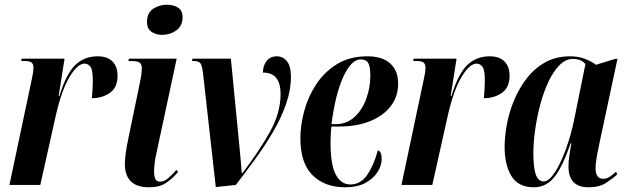

<svg xmlns="http://www.w3.org/2000/svg" viewBox="-20 -785 2662 815"><path d="M114 -444Q117 -459 119.5 -472Q122 -485 122 -498Q122 -512 114.5 -519Q107 -526 85 -526H70L72 -536H254L229 -377H232Q261 -472 299.5 -509Q338 -546 394 -546Q436 -546 457.5 -524Q479 -502 479 -464Q479 -413 446 -390.5Q413 -368 370 -368Q372 -392 373 -410.5Q374 -429 374 -444Q374 -488 364 -501.5Q354 -515 339 -515Q309 -515 275 -458Q241 -401 217 -295L151 0H20Z M668 -637Q642 -637 623 -650Q604 -663 604 -691Q604 -731 630.5 -748Q657 -765 689 -765Q715 -765 735 -753Q755 -741 755 -712Q755 -675 728.5 -656Q702 -637 668 -637ZM612 10Q510 10 510 -90Q510 -107 513.5 -133.5Q517 -160 526 -203L575 -440Q578 -455 580 -468.5Q582 -482 582 -495Q582 -512 573 -519Q564 -526 535 -526H525L527 -536H730L646 -144Q639 -114 636.5 -93.5Q634 -73 634 -56Q634 -38 639 -26Q644 -14 660 -14Q677 -14 695 -29.5Q713 -45 729 -64L736 -55Q713 -28 685.5 -9Q658 10 612 10Z M842 -472Q838 -507 830.5 -516.5Q823 -526 801 -526H795L797 -536H960L994 -187Q997 -151 1000.5 -118Q1004 -85 1006 -50H1009Q1079 -142 1125 -223.5Q1171 -305 1171 -387Q1171 -430 1153 -453.5Q1135 -477 1096 -477Q1096 -506 1111.5 -526Q1127 -546 1155 -546Q1181 -546 1198 -525Q1215 -504 1215 -460Q1215 -403 1194.5 -344Q1174 -285 1139.5 -226Q1105 -167 1063.5 -110Q1022 -53 981 0L896 9Z M1445 10Q1359 10 1307 -41Q1255 -92 1255 -198Q1255 -252 1271 -312.5Q1287 -373 1321.5 -426Q1356 -479 1410 -512.5Q1464 -546 1540 -546Q1603 -546 1636.5 -515.5Q1670 -485 1670 -430Q1670 -374 1637.5 -333Q1605 -292 1549 -270Q1493 -248 1421 -248H1387Q1386 -243 1385 -230Q1384 -217 1383.5 -203.5Q1383 -190 1383 -182Q1383 -85 1405.5 -43.5Q1428 -2 1467 -2Q1511 -2 1539 -43Q1567 -84 1584 -147Q1591 -145 1595.5 -136.5Q1600 -128 1600 -108Q1600 -82 1582.5 -54.5Q1565 -27 1531 -8.5Q1497 10 1445 10ZM1405 -258Q1452 -258 1485 -288.5Q1518 -319 1535 -366.5Q1552 -414 1552 -464Q1552 -502 1543 -517.5Q1534 -533 1511 -533Q1472 -533 1438 -460.5Q1404 -388 1387 -258Z M1778 -444Q1781 -459 1783.5 -472Q1786 -485 1786 -498Q1786 -512 1778.5 -519Q1771 -526 1749 -526H1734L1736 -536H1918L1893 -377H1896Q1925 -472 1963.5 -509Q2002 -546 2058 -546Q2100 -546 2121.5 -524Q2143 -502 2143 -464Q2143 -413 2110 -390.5Q2077 -368 2034 -368Q2036 -392 2037 -410.5Q2038 -429 2038 -444Q2038 -488 2028 -501.5Q2018 -515 2003 -515Q1973 -515 1939 -458Q1905 -401 1881 -295L1815 0H1684Z M2246 10Q2180 10 2151 -37.5Q2122 -85 2122 -161Q2122 -207 2132 -259.5Q2142 -312 2163.5 -362.5Q2185 -413 2217.5 -454.5Q2250 -496 2295.5 -521Q2341 -546 2400 -546Q2436 -546 2464.5 -534.5Q2493 -523 2510 -510L2591 -535H2601L2527 -189Q2525 -176 2520 -154Q2515 -132 2511.5 -109.5Q2508 -87 2508 -71Q2508 -26 2541 -26Q2555 -26 2568 -34.5Q2581 -43 2595 -56L2600 -45Q2582 -28 2553 -9Q2524 10 2478 10Q2393 10 2393 -79Q2393 -103 2397 -126Q2401 -149 2405 -177H2402Q2369 -79 2334 -34.5Q2299 10 2246 10ZM2288 -15Q2310 -15 2335 -53Q2360 -91 2382.5 -153Q2405 -215 2419 -286L2465 -513Q2454 -526 2440 -530.5Q2426 -535 2412 -535Q2381 -535 2354.5 -508Q2328 -481 2307.5 -437Q2287 -393 2273 -340Q2259 -287 2251.5 -233.5Q2244 -180 2244 -136Q2244 -72 2254.5 -43.5Q2265 -15 2288 -15Z"/></svg>

Font: Noto Serif Display ExtraCondensed
Style: Bold Italic
Weight: 700
Width: 2
Italic angle: -12°
Designer: Monotype Design Team
Foundry: Monotype Imaging Inc.
Version: Version 2.009